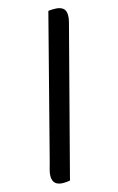

<svg xmlns="http://www.w3.org/2000/svg" viewBox="-125 -758 564 918"><g transform="rotate(-15 157.5 -299.5)"><path d="M103 105Q86 108 70 108Q18 108 18 61Q18 45 23.5 26.5Q29 8 32 -4L213 -705Q222 -707 230 -707Q238 -707 246 -707Q270 -707 284.5 -696.5Q299 -686 299 -661Q299 -645 294.5 -628.5Q290 -612 286 -596Z"/></g></svg>

Font: Baloo Da 2 Medium
Style: Regular
Weight: 500
Designer: Noopur Datye, Sulekha Rajkumar and Ek Type
Foundry: Ek Type
Version: Version 1.640;hotconv 1.0.111;makeotfexe 2.5.65597; ttfautoh